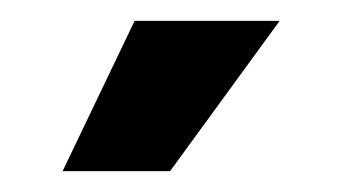

<svg xmlns="http://www.w3.org/2000/svg" viewBox="-20 -900 328 184"><path d="M40 -736 109 -880H248L143 -736Z"/></svg>

Font: Mona Sans Expanded SemiBold
Style: Regular
Weight: 600
Width: 7
Designer: Deni Anggara
Foundry: GitHub
Version: Version 2.000